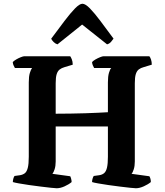

<svg xmlns="http://www.w3.org/2000/svg" viewBox="-20 -1004 878 1024"><path d="M282.5 0Q275.5 0 252.2 -2.5Q229 -5 198.2 -8.8Q167.5 -12.5 136.2 -17Q105 -21.5 81.2 -25.8Q57.5 -30 48.5 -33Q48.5 -42 51.2 -51.5Q54 -61 57.5 -65.5L86.5 -69.5Q101.5 -72 112 -79.8Q122.5 -87.5 128 -108.2Q133.5 -129 133.5 -168V-564.5Q133.5 -596.5 139.2 -615Q145 -633.5 151 -641.5H59.5Q57 -646 53 -653.8Q49 -661.5 48 -673Q54 -679.5 66.2 -686.8Q78.5 -694 91.2 -699Q104 -704 109.5 -704H354.5Q358.5 -698.5 363 -687.5Q367.5 -676.5 368 -659L324.5 -646Q308.5 -641.5 298 -633.2Q287.5 -625 282.2 -608.2Q277 -591.5 277 -560V-397.5Q315.5 -397.5 356.2 -398.2Q397 -399 435.2 -400Q473.5 -401 504.8 -402.8Q536 -404.5 555.5 -405.5V-564.5Q555.5 -596.5 561.2 -616Q567 -635.5 573.5 -641.5H482Q479.5 -646 475.5 -654.5Q471.5 -663 471 -673Q477 -680 489.2 -687Q501.5 -694 514 -699Q526.5 -704 532 -704H776.5Q781.5 -698.5 785.5 -686.2Q789.5 -674 789.5 -659L746.5 -646Q731 -642 720.2 -633.8Q709.5 -625.5 704.2 -608.5Q699 -591.5 699 -560V-143Q699 -119 693.5 -101.5Q688 -84 681.5 -77L776.5 -64Q778.5 -62 781.5 -53.2Q784.5 -44.5 784.5 -33Q769.5 -20.5 746.5 -10.2Q723.5 0 705 0Q698 0 674.5 -2.5Q651 -5 620.2 -8.8Q589.5 -12.5 558.5 -17Q527.5 -21.5 503.5 -25.8Q479.5 -30 471 -33Q471 -43 474 -52.2Q477 -61.5 480 -65.5L509 -69.5Q525.5 -72 535.8 -81Q546 -90 550.8 -110.8Q555.5 -131.5 555.5 -168V-329.5H277V-143Q277 -118.5 271.2 -101Q265.5 -83.5 259.5 -77L354.5 -64Q356.5 -61 359.2 -51.2Q362 -41.5 362 -33Q346.5 -20 324 -10Q301.5 0 282.5 0ZM286.5 -767.5Q275 -771 266 -780Q257 -789 253 -797.5Q292 -850 323.8 -892Q355.5 -934 380 -959Q404.5 -984 419.5 -984Q435.5 -984 459.8 -959Q484 -934 515.8 -891.8Q547.5 -849.5 585.5 -798Q581.5 -792 572.8 -781.5Q564 -771 551 -767.5L418 -873Z"/></svg>

Font: Texturina Medium
Style: Regular
Weight: 500
Designer: Guillermo Torres Carreño
Foundry: Omnibus-Type
Version: Version 1.003